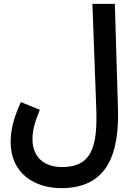

<svg xmlns="http://www.w3.org/2000/svg" viewBox="-20 -743 691 993"><path d="M35 -9C35 156 161 230 297 230C542 230 597 43 590 -184L574 -723H458L478 -179C485 19 452 121 301 121C211 121 148 72 148 -23C148 -69 159 -109 186 -175L88 -215C42 -116 35 -52 35 -9Z"/></svg>

Font: Noto Sans Arabic Cond SemBd
Style: Regular
Weight: 600
Width: 3
Designer: Monotype Design Team, Nadine Chahine, Nizar Qandah and Khaled Hosny
Foundry: Monotype Imaging Inc.
Version: Version 2.012